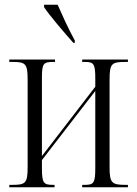

<svg xmlns="http://www.w3.org/2000/svg" viewBox="-20 -786 575 806"><path d="M288 -606H294V-616C264 -671 242 -721 222 -766H165V-756C188 -721 248 -651 288 -606ZM19 0H209V-10H203C163 -10 156 -17 156 -81V-114L380 -404V-82C380 -18 374 -10 336 -10H325V0H517V-10H507C449 -10 440 -18 440 -84V-452C440 -520 449 -526 507 -526H517V-536H325V-526H336C373 -526 380 -519 380 -457V-422L156 -131V-457C156 -519 161 -526 204 -526H211V-536H19V-526H32C87 -526 96 -519 96 -452V-84C96 -17 87 -10 32 -10H19Z"/></svg>

Font: Noto Serif Display ExtraCondensed Light
Style: Regular
Weight: 300
Width: 2
Designer: Monotype Design Team
Foundry: Monotype Imaging Inc.
Version: Version 2.009